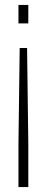

<svg xmlns="http://www.w3.org/2000/svg" viewBox="-20 -760 190 780"><path d="M60 -565H90L95 -175V0H55V-175ZM55 -665V-740H95V-665Z"/></svg>

Font: Exetegue Light
Style: Regular
Weight: 300
Designer: Fábio Duarte Martins
Foundry: Fábio Duarte Martins
Version: Version 0.001